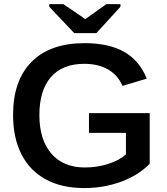

<svg xmlns="http://www.w3.org/2000/svg" viewBox="-20 -909 818 938"><path d="M394.5 -90.8Q454.6 -90.8 509.3 -108.4Q564 -126 595.2 -154.8V-259.8H414.6V-356.4H711.4V-108.9Q656.7 -52.7 572 -21.5Q487.3 9.8 392.1 9.8Q281.7 9.8 203.9 -32.5Q126 -74.7 85 -154.8Q43.9 -234.9 43.9 -347.2Q43.9 -516.1 134.5 -607.2Q225.1 -698.2 393.1 -698.2Q511.7 -698.2 586.9 -655.5Q662.1 -612.8 696.8 -524.9L578.6 -489.3Q554.7 -543.5 506.8 -570.3Q459 -597.2 392.1 -597.2Q284.7 -597.2 228.5 -532.2Q172.4 -467.3 172.4 -347.2Q172.4 -226.1 231 -158.4Q289.6 -90.8 394.5 -90.8ZM568.4 -876 450.7 -747.1H342.8L220.7 -876V-888.7H289.6L396 -816.4H397.9L499.5 -888.7H568.4Z"/></svg>

Font: Arimo SemiBold
Style: Regular
Weight: 600
Designer: Steve Matteson
Foundry: Monotype Imaging Inc.
Version: Version 1.33